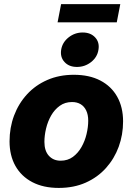

<svg xmlns="http://www.w3.org/2000/svg" viewBox="-20 -902 644 933"><path d="M265.6 11.2Q190.9 11.2 137.2 -16.8Q83.5 -44.9 54.9 -95.7Q26.4 -146.5 26.4 -215.3Q26.4 -281.7 48.3 -340.3Q70.3 -398.9 111.3 -443.6Q152.3 -488.3 210 -513.4Q267.6 -538.6 338.9 -538.6Q414.1 -538.6 467.5 -510.7Q521 -482.9 549.6 -431.9Q578.1 -380.9 578.1 -312Q578.1 -247.1 556.9 -189Q535.6 -130.9 495.1 -85.7Q454.6 -40.5 396.7 -14.6Q338.9 11.2 265.6 11.2ZM274.4 -121.1Q309.1 -121.1 334.2 -139.6Q359.4 -158.2 376 -187.5Q392.6 -216.8 400.6 -250.7Q408.7 -284.7 408.7 -315.4Q408.7 -344.7 398.9 -365Q389.2 -385.3 371.6 -395.8Q354 -406.2 330.1 -406.2Q295.9 -406.2 270.5 -387.9Q245.1 -369.6 228.5 -340.6Q211.9 -311.5 203.9 -277.6Q195.8 -243.7 195.8 -212.4Q195.8 -168.9 217.5 -145Q239.3 -121.1 274.4 -121.1ZM354 -576.7Q315.4 -576.7 293.5 -600.6Q271.5 -624.5 277.3 -660.6Q283.2 -696.3 313.2 -720.2Q343.3 -744.1 381.8 -744.1Q420.4 -744.1 442.4 -720.2Q464.4 -696.3 458.5 -660.6Q453.1 -624.5 422.9 -600.6Q392.6 -576.7 354 -576.7ZM564.5 -881.8 547.4 -793.5H259.8L276.9 -881.8Z"/></svg>

Font: Inter 24pt ExtraBold
Style: Italic
Weight: 800
Italic angle: -9.3988°
Designer: Rasmus Andersson
Foundry: rsms
Version: Version 4.001;git-66647c0bb